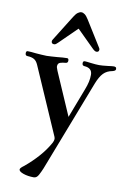

<svg xmlns="http://www.w3.org/2000/svg" viewBox="-110 -827 792 1180"><g transform="rotate(10 286.0 -237.0)"><path d="M151 -555Q151 -560 155 -566L254 -725Q267 -746 278.5 -754Q290 -762 300 -762Q310 -762 321 -754Q332 -746 345 -725L444 -566Q448 -560 448 -555Q448 -539 432 -539Q422 -539 407 -554L301 -659H299L192 -554Q185 -547 179.5 -543Q174 -539 168 -539Q151 -539 151 -555ZM6 -455Q6 -469 16 -469Q24 -469 38.5 -468Q53 -467 68 -465Q85 -464 103 -462.5Q121 -461 135 -461Q149 -461 167 -462.5Q185 -464 202 -465Q217 -467 234.5 -468Q252 -469 262 -469Q272 -469 272 -455Q272 -440 258 -439Q240 -438 224.5 -433Q209 -428 209 -408Q209 -403 212.5 -394.5Q216 -386 217 -382L333 -115L403 -298Q414 -326 419 -348.5Q424 -371 424 -393Q424 -436 375 -439Q361 -440 361 -455Q361 -469 372 -469Q377 -469 386.5 -468Q396 -467 411 -465Q428 -463 440.5 -462Q453 -461 463 -461Q473 -461 485.5 -462Q498 -463 515 -465Q530 -467 539.5 -468Q549 -469 554 -469Q559 -469 564.5 -466.5Q570 -464 570 -455Q570 -448 564 -444.5Q558 -441 550 -439Q516 -433 495 -411.5Q474 -390 456 -344L237 223Q228 245 216.5 266.5Q205 288 187 288Q150 288 121.5 278Q93 268 93 255Q93 250 100 243Q107 236 117 229Q163 191 201 148Q239 105 265 58Q272 44 272 35Q272 32 271.5 28Q271 24 269 20L87 -397Q77 -420 61.5 -429Q46 -438 20 -439Q6 -439 6 -455Z"/></g></svg>

Font: Monomakh
Style: Regular
Weight: 400
Version: Version 1.200; ttfautohint (v1.8.4.7-5d5b)